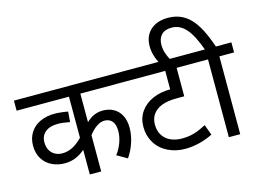

<svg xmlns="http://www.w3.org/2000/svg" viewBox="-114 -1105 1768 1313"><g transform="rotate(-15 770.0 -448.0)"><path d="M776.9 -622.1V-550.8H451.2V-348.6Q476.1 -373 504.9 -386.2Q533.7 -399.4 569.3 -399.4Q611.8 -399.4 645 -381.1Q678.2 -362.8 697.3 -326.2Q716.3 -289.6 716.3 -239.3Q716.3 -188.5 699.5 -136.5Q682.6 -84.5 651.4 -38.6L579.1 -80.1Q604.5 -112.3 620.1 -154.5Q635.7 -196.8 635.7 -237.3Q635.7 -283.2 616.2 -306.4Q596.7 -329.6 561.5 -329.6Q534.7 -329.6 506.8 -311Q479 -292.5 451.2 -256.8V0H370.6V-174.3Q335.9 -144.5 300.5 -131.1Q265.1 -117.7 226.1 -117.7Q176.8 -117.7 135 -138.2Q93.3 -158.7 69.8 -198Q46.4 -237.3 46.4 -290Q46.4 -342.3 71.3 -381.8Q96.2 -421.4 141.1 -442.6Q186 -463.9 244.1 -463.9Q263.7 -463.9 291.5 -460.9Q319.3 -458 338.9 -453.6L333 -380.9Q315.9 -384.8 291.5 -387.9Q267.1 -391.1 248.5 -391.1Q191.4 -391.1 159.4 -364.7Q127.4 -338.4 127.4 -292.5Q127.4 -257.8 141.6 -234.1Q155.8 -210.4 178.7 -199.2Q201.7 -188 228 -188Q264.2 -188 299.1 -205.1Q334 -222.2 370.6 -259.8V-550.8H0V-622.1Z M1132.8 -349.1H1078.1Q1013.7 -349.1 972.9 -333Q932.1 -316.9 910.4 -286.6Q888.7 -256.3 888.7 -214.8Q888.7 -178.2 901.4 -151.6Q914.1 -125 935.5 -107.9Q957 -90.8 985.4 -82.5Q1013.7 -74.2 1044.9 -74.2Q1075.2 -74.2 1101.3 -78.9Q1127.4 -83.5 1151.6 -92.5Q1175.8 -101.6 1216.8 -122.6L1244.1 -47.9Q1195.8 -23.9 1145.5 -12Q1095.2 0 1048.3 0Q980.5 0 924.8 -27.8Q869.1 -55.7 838.9 -106Q808.6 -156.2 808.6 -219.7Q808.6 -279.8 840.1 -325.4Q871.6 -371.1 927.2 -395.5Q982.9 -419.9 1048.3 -419.9H1052.2V-550.8H762.2V-622.1H1280.8V-550.8H1132.8Z M1539.6 -550.8H1435.5V0H1355V-550.8H1266.1V-622.1H1352.1Q1333 -674.3 1313.5 -712.6Q1293.9 -751 1272 -775.9Q1250 -800.8 1224.9 -813Q1199.7 -825.2 1168.9 -825.2Q1122.1 -825.2 1097.4 -799.3Q1072.8 -773.4 1072.8 -729Q1072.8 -695.8 1082.5 -668.7Q1092.3 -641.6 1106.4 -614.7H1026.9Q1009.8 -647 1001.2 -678Q992.7 -709 992.7 -742.7Q992.7 -776.4 1004.2 -804.7Q1015.6 -833 1037.4 -853.5Q1059.1 -874 1090.6 -885.3Q1122.1 -896.5 1162.1 -896.5Q1210.9 -896.5 1250 -880.1Q1289.1 -863.8 1321 -830.1Q1353 -796.4 1379.4 -744.6Q1405.8 -692.9 1429.7 -622.1H1539.6Z"/></g></svg>

Font: NotoSans
Style: Regular
Weight: 400
Designer: Monotype Design team
Foundry: Monotype Imaging Inc.
Version: Version 1.04; ttfautohint (v1.4.1)